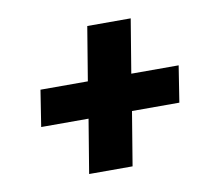

<svg xmlns="http://www.w3.org/2000/svg" viewBox="-54 -606 609 531"><g transform="rotate(-10 250.0 -340.0)"><path d="M156 -138 181 -289H48L64 -391H197L222 -542H344L319 -391H452L436 -289H303L278 -138Z"/></g></svg>

Font: Iosevka SS18 Heavy
Style: Italic
Weight: 900
Italic angle: -9°
Monospace: yes
Designer: Belleve Invis
Foundry: Belleve Invis
Version: Version 25.1.1; ttfautohint (v1.8.4)